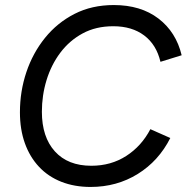

<svg xmlns="http://www.w3.org/2000/svg" viewBox="-20 -729 743 761"><path d="M339 12Q275 12 223 -8.5Q171 -29 134.5 -68Q98 -107 78.5 -161.5Q59 -216 59 -284Q59 -367 84.5 -443Q110 -519 158.5 -579Q207 -639 275.5 -674Q344 -709 431 -709Q538 -709 608 -655.5Q678 -602 700 -510L616 -484Q600 -552 551.5 -588.5Q503 -625 429 -625Q360 -625 307.5 -596.5Q255 -568 219 -520Q183 -472 164.5 -411.5Q146 -351 146 -286Q146 -186 197.5 -129Q249 -72 342 -72Q420 -72 480.5 -111Q541 -150 576 -217L655 -182Q609 -91 526 -39.5Q443 12 339 12Z"/></svg>

Font: Hanken Grotesk
Style: Italic
Weight: 400
Italic angle: -8°
Designer: Alfredo Marco Pradil
Foundry: Hanken Design Co.
Version: Version 3.013